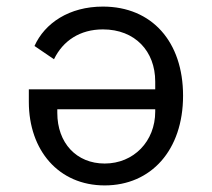

<svg xmlns="http://www.w3.org/2000/svg" viewBox="-20 -548 640 580"><path d="M67.1 -278.1V-240.1C67.1 -94.1 157 12.1 296.2 12.1C436.1 12.1 533 -94.1 533 -258.9C533 -421.9 438.9 -528.1 290.8 -528.1C188.9 -528.1 115.1 -478 84.2 -409.1L143.1 -369C170.1 -425.1 221.9 -459.2 290.8 -459.2C388.1 -459.2 448.9 -393.1 448.9 -301.8V-278.1ZM153.1 -207V-218H448.9V-210.9C448.9 -121.1 383.9 -54 296.2 -54C210.9 -54 153.1 -116.1 153.1 -207Z"/></svg>

Font: Margiela Mono
Style: Regular
Weight: 400
Designer: Mike Abbink, Paul van der Laan, Pieter van Rosmalen
Foundry: Bold Monday
Version: Version 2.003 2021